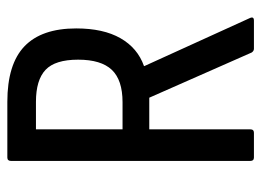

<svg xmlns="http://www.w3.org/2000/svg" viewBox="-112 -582 695 510"><g transform="rotate(-90 235.0 -327.5)"><path d="M71 0Q62 0 62 -10V-645Q62 -655 71 -655H219Q319 -655 366.5 -609.5Q414 -564 414 -472Q414 -400 388 -354.5Q362 -309 314 -292V-291L441 -12Q447 0 435 0H360Q354 0 350 -6L230 -278H146V-10Q146 0 137 0ZM146 -349H218Q277 -349 304 -377.5Q331 -406 331 -467Q331 -528 304 -553.5Q277 -579 219 -579H146Z"/></g></svg>

Font: Sofia Sans Condensed Medium
Style: Regular
Weight: 500
Designer: Botio Nikoltchev, Ani Petrova
Foundry: lettersoup
Version: Version 4.101; ttfautohint (v1.8.4.7-5d5b)